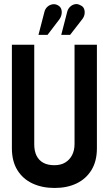

<svg xmlns="http://www.w3.org/2000/svg" viewBox="-20 -922 541 953"><path d="M274 -825Q283 -837 285.5 -851Q288 -865 284 -877Q280 -889 267 -896Q254 -903 240 -900.5Q226 -898 215.5 -888.5Q205 -879 201 -865L171 -749H216ZM387 -825Q397 -837 399.5 -851Q402 -865 397.5 -877.5Q393 -890 379 -896Q365 -904 351.5 -901Q338 -898 328 -888.5Q318 -879 314 -865L284 -749H328ZM461 -186V-700H350V-207Q350 -176 338 -152.5Q326 -129 304 -115.5Q282 -102 250 -102Q217 -102 195 -114Q173 -126 161.5 -149Q150 -172 150 -205V-700H39V-186Q39 -122 66 -78Q93 -34 141 -11.5Q189 11 251 11Q313 11 360 -11.5Q407 -34 434 -78Q461 -122 461 -186Z"/></svg>

Font: Advent Pro
Style: Bold
Weight: 700
Designer: VivaRado, Andreas Kalpakidis
Foundry: VivaRado, Andreas Kalpakidis
Version: Version 3.000